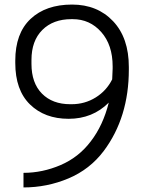

<svg xmlns="http://www.w3.org/2000/svg" viewBox="-20 -811 640 842"><path d="M83 11V-53Q166 -53 245.5 -87Q325 -121 378 -191Q432 -261 457 -361Q386 -290 281 -290Q176 -290 111.5 -353Q47 -416 47 -535V-545Q47 -665 114 -728Q181 -791 296 -791Q407 -791 476 -718Q545 -645 545 -517V-506Q545 -296 435 -149Q374 -68 280 -28.5Q186 11 83 11ZM294 -354Q352 -354 399.5 -383.5Q447 -413 472 -463Q474 -495 474 -510V-520Q474 -614 424 -670.5Q374 -727 299 -727H293Q213 -727 165.5 -679.5Q118 -632 118 -548V-531Q118 -447 164 -400.5Q210 -354 288 -354Z"/></svg>

Font: Cooper Hewitt
Style: Book
Weight: 705
Designer: Village Type and Design LLC
Foundry: Cooper Hewitt Smithsonian Design Museum
Version: 1.000; ttfautohint (v1.8.1)